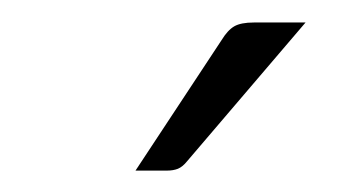

<svg xmlns="http://www.w3.org/2000/svg" viewBox="-20 -736 332 175"><path d="M258.5 -715.5 150.5 -589Q146.5 -584 142.2 -582.2Q138 -580.5 132 -580.5H103.5L182 -699.5Q187.5 -708.5 193.5 -712Q199.5 -715.5 211.5 -715.5Z"/></svg>

Font: Lato Light
Style: Regular
Weight: 300
Designer: Lukasz Dziedzic
Foundry: Lukasz Dziedzic
Version: Version 1.104; Western+Polish opensource